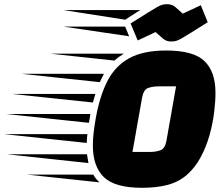

<svg xmlns="http://www.w3.org/2000/svg" viewBox="-236 -881 1071 916"><path d="M442 15Q312 15 259.5 -36Q207 -87 207 -187Q207 -215 210.5 -246Q214 -277 220 -312Q239 -421 276 -493.5Q313 -566 380 -603Q447 -640 557 -640Q687 -640 739.5 -589.5Q792 -539 792 -438Q792 -397 785.5 -344Q779 -291 763.5 -236Q748 -181 722 -132Q696 -83 657 -48Q617 -13 564 1Q511 15 442 15ZM310 -592 4 -625H355Q343 -618 332 -610Q321 -602 310 -592ZM240 -489 -134 -529H260Q255 -519 250 -509.5Q245 -500 240 -489ZM396 -156H475Q508 -156 529.5 -164Q551 -172 558 -209L604 -469H524Q491 -469 470 -461Q449 -453 442 -416ZM207 -392 -181 -433H219ZM188 -295 -205 -337H195L192 -317Q191 -311 190 -305.5Q189 -300 188 -295ZM178 -199 -216 -241H181Q178 -219 178 -199ZM186 -103 -203 -145H179Q181 -134 182.5 -123.5Q184 -113 186 -103ZM239 -11 -107 -48H209Q222 -25 239 -11ZM636 -816 722 -856 755 -775Q704 -743 674.5 -724.5Q645 -706 629 -697Q613 -688 603 -685.5Q593 -683 581 -683Q557 -683 541.5 -697Q526 -711 506 -728L421 -688L387 -769Q438 -801 467.5 -819.5Q497 -838 513 -847Q529 -856 539 -858.5Q549 -861 561 -861Q585 -861 601 -847Q617 -833 636 -816ZM433 -833 361 -787 67 -833ZM361 -754 380 -708 67 -754Z"/></svg>

Font: Faster One
Style: Regular
Weight: 400
Designer: Eduardo Rodriguez Tunni
Foundry: Eduardo Rodriguez Tunni
Version: Version 1.003; ttfautohint (v1.8.4.7-5d5b);gftools[0.9.23]